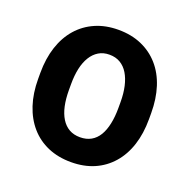

<svg xmlns="http://www.w3.org/2000/svg" viewBox="-103 -638 739 748"><g transform="rotate(20 266.0 -264.0)"><path d="M36.1 -251.5V-276.4Q36.1 -335.9 52 -384.3Q67.9 -432.6 97.9 -466.8Q127.9 -501 170.2 -519.5Q212.4 -538.1 265.6 -538.1Q319.3 -538.1 361.8 -519.5Q404.3 -501 434.3 -466.8Q464.4 -432.6 480 -384.3Q495.6 -335.9 495.6 -276.4V-251.5Q495.6 -191.9 480 -143.8Q464.4 -95.7 434.3 -61.3Q404.3 -26.9 362.1 -8.5Q319.8 9.8 266.6 9.8Q213.4 9.8 170.7 -8.5Q127.9 -26.9 97.9 -61.3Q67.9 -95.7 52 -143.8Q36.1 -191.9 36.1 -251.5ZM163.6 -276.4V-251.5Q163.6 -215.3 169.9 -186Q176.3 -156.7 189.2 -136Q202.1 -115.2 221.4 -104.2Q240.7 -93.3 266.6 -93.3Q292.5 -93.3 312 -104.2Q331.5 -115.2 344 -136Q356.4 -156.7 362.5 -186Q368.7 -215.3 368.7 -251.5V-276.4Q368.7 -312 362.1 -341.1Q355.5 -370.1 342.8 -391.1Q330.1 -412.1 310.8 -423.6Q291.5 -435.1 265.6 -435.1Q240.2 -435.1 221.2 -423.6Q202.1 -412.1 189.2 -391.1Q176.3 -370.1 169.9 -341.1Q163.6 -312 163.6 -276.4Z"/></g></svg>

Font: Roboto SemiCondensed SemiBold
Style: Regular
Weight: 600
Width: 4
Designer: Christian Robertson
Foundry: Google
Version: Version 3.009; 2024